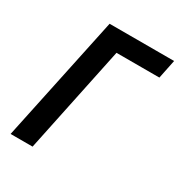

<svg xmlns="http://www.w3.org/2000/svg" viewBox="-169 -830 885 946"><g transform="rotate(30 273.5 -357.0)"><path d="M29 0 180 -714H547L525 -607H281L154 0Z"/></g></svg>

Font: Noto Sans Display SemiBold
Style: Italic
Weight: 600
Italic angle: -12°
Designer: Monotype Design Team
Foundry: Monotype Imaging Inc.
Version: Version 2.003